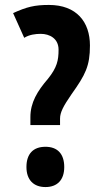

<svg xmlns="http://www.w3.org/2000/svg" viewBox="-20 -744 408 777"><path d="M178 -724C120 -724 88 -716 33 -691L78 -591C99 -604 124 -607 145 -607C181 -607 217 -588 217 -543C217 -500 211 -471 174 -425C131 -375 103 -329 103 -270V-238H223V-264C223 -289 236 -314 269 -362C326 -442 344 -477 344 -560C344 -655 290 -724 178 -724ZM164 13C211 13 240 -15 240 -68C240 -122 212 -150 164 -150C114 -150 87 -121 87 -68C87 -16 116 13 164 13Z"/></svg>

Font: Noto Sans Malayalam ExtraCondensed
Style: Bold
Weight: 700
Width: 2
Designer: Jelle Bosma - Monotype Design Team
Foundry: Monotype Imaging Inc.
Version: Version 2.104